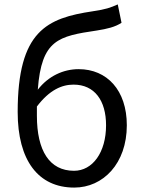

<svg xmlns="http://www.w3.org/2000/svg" viewBox="-20 -836 648 869"><path d="M316 13C447 13 554 -96 554 -269C554 -428 464 -523 336 -523C267 -523 199 -492 151 -430C168 -657 244 -672 419 -698C464 -705 502 -714 530 -733L513 -816C479 -801 460 -794 400 -785C193 -754 60 -697 60 -329C60 -110 153 13 316 13ZM147 -354C204 -429 260 -453 313 -453C408 -453 460 -381 460 -269C460 -146 399 -63 315 -63C204 -63 147 -154 147 -312Z"/></svg>

Font: Noto Sans KR
Style: Regular
Weight: 400
Designer: Ryoko NISHIZUKA 西塚涼子 (kana, bopomofo & ideographs); Paul D. Hunt (Latin, Greek & Cyrillic); Sandoll Communications 산돌커뮤니
Foundry: Adobe
Version: Version 2.004;hotconv 1.0.118;makeotfexe 2.5.65603